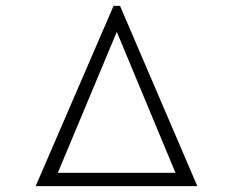

<svg xmlns="http://www.w3.org/2000/svg" viewBox="-20 -631 790 651"><path d="M101 0 365 -611H387L649 0ZM176 -45H575L376 -523Z"/></svg>

Font: BioRhyme Light
Style: Regular
Weight: 300
Designer: Aoife Mooney
Foundry: Aoife Mooney Type
Version: Version 1.600;gftools[0.9.33]